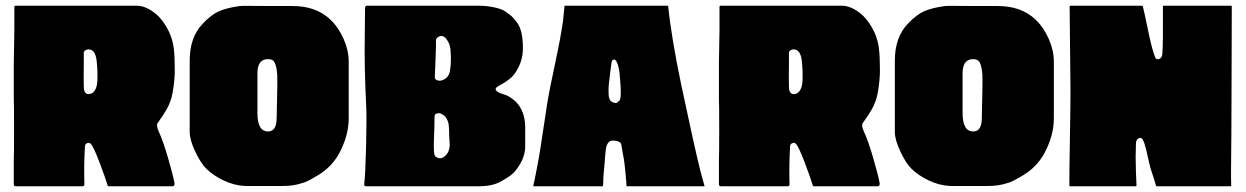

<svg xmlns="http://www.w3.org/2000/svg" viewBox="-20 -649 4342 669"><path d="M533 -191Q548 -159 566 -97Q584 -35 588 -11Q589 -7 587 -3.5Q585 0 582 0H359Q355 0 354 -6Q348 -27 327 -82.5Q306 -138 296 -148Q292 -153 284.5 -150.5Q277 -148 276 -140Q272 -70 274 -10Q275 0 268 0H34Q28 0 28 -9V-93V-94Q29 -107 29 -199Q29 -291 28 -304V-428Q31 -558 30 -624Q30 -629 33 -629H457Q489 -629 525 -599Q552 -575 570 -536Q582 -509 585.5 -480.5Q589 -452 589 -404Q589 -376 584 -341.5Q579 -307 571 -290Q568 -281 561.5 -269.5Q555 -258 549 -249Q543 -240 538 -233Q533 -226 533 -225Q532 -225 532 -224Q522 -215 533 -191ZM319 -363Q321 -399 317 -435Q313 -477 288 -477Q282 -477 277 -473.5Q272 -470 272 -466Q272 -462 272 -456.5Q272 -451 272 -445.5Q272 -440 272 -433Q271 -360 272 -347Q272 -322 288 -321Q293 -321 298 -323Q303 -325 307.5 -330Q312 -335 315 -343.5Q318 -352 319 -363Z M1195 -435Q1195 -409 1195 -335.5Q1195 -262 1195 -236Q1195 -176 1161 -113Q1135 -67 1089 -39Q1067 -26 1053.5 -19Q1040 -12 1016.5 -6.5Q993 -1 966 -1H833Q795 -3 758.5 -20.5Q722 -38 698 -62Q679 -81 660 -121.5Q641 -162 641 -189Q641 -205 641 -306Q641 -407 641 -438Q641 -519 686 -566Q716 -598 743.5 -610Q771 -622 816 -628Q826 -629 852.5 -628.5Q879 -628 929.5 -628Q980 -628 1000 -628Q1082 -628 1132 -580Q1160 -553 1177.5 -513Q1195 -473 1195 -435ZM877 -255Q877 -191 914 -191Q944 -191 944 -238Q944 -255 945.5 -311Q947 -367 946 -388Q944 -415 938 -429Q932 -443 914 -443Q876 -443 877 -391Q877 -343 877 -255Z M1810 -205V-139Q1810 -98 1779 -58Q1774 -51 1767.5 -45Q1761 -39 1754.5 -34.5Q1748 -30 1743 -27Q1738 -24 1731.5 -20.5Q1725 -17 1724 -16Q1695 0 1648 0H1256Q1248 0 1249 -8Q1253 -36 1255.5 -136Q1258 -236 1256 -279Q1249 -416 1251 -526Q1252 -621 1252 -622Q1252 -629 1259 -629H1651Q1675 -629 1701.5 -623.5Q1728 -618 1741 -609Q1755 -599 1761.5 -593.5Q1768 -588 1780 -572.5Q1792 -557 1797 -534.5Q1802 -512 1802 -481Q1802 -432 1773 -392Q1758 -371 1720 -351Q1696 -339 1716 -328Q1720 -325 1728.5 -322.5Q1737 -320 1743.5 -317.5Q1750 -315 1759 -309Q1768 -303 1777 -295Q1810 -261 1810 -205ZM1536 -111Q1542 -118 1544.5 -127.5Q1547 -137 1547 -143.5Q1547 -150 1546 -162.5Q1545 -175 1545 -179Q1545 -180 1545 -189.5Q1545 -199 1544.5 -201.5Q1544 -204 1543.5 -212Q1543 -220 1541.5 -223.5Q1540 -227 1537.5 -233Q1535 -239 1531 -243Q1527 -247 1522 -250Q1514 -256 1505 -254Q1494 -254 1494 -240Q1494 -230 1493.5 -206Q1493 -182 1492 -161.5Q1491 -141 1492 -123.5Q1493 -106 1498 -103Q1518 -89 1536 -111ZM1522 -370Q1533 -374 1539.5 -382Q1546 -390 1548 -403.5Q1550 -417 1550.5 -423.5Q1551 -430 1551 -445Q1551 -446 1551 -453Q1551 -460 1550.5 -462Q1550 -464 1550 -470Q1550 -476 1549.5 -478Q1549 -480 1548 -485.5Q1547 -491 1546 -494Q1545 -497 1543 -501Q1541 -505 1538.5 -508.5Q1536 -512 1533 -516Q1522 -528 1508 -521Q1499 -516 1499 -507Q1500 -490 1495 -379Q1495 -372 1504.5 -369Q1514 -366 1522 -370Z M2420 -55Q2428 -24 2435 0H2163Q2162 -22 2161 -27Q2157 -84 2149 -120Q2148 -125 2146.5 -136Q2145 -147 2143.5 -149.5Q2142 -152 2135.5 -155.5Q2129 -159 2117 -159Q2106 -160 2100 -152.5Q2094 -145 2092 -135Q2090 -125 2088 -100Q2088 -97 2087 -84Q2086 -71 2085.5 -66.5Q2085 -62 2084 -51Q2083 -40 2082.5 -33Q2082 -26 2082 -17Q2082 -8 2081 0H1838Q1845 -32 1852.5 -72Q1860 -112 1864 -139Q1868 -166 1875.5 -214.5Q1883 -263 1886 -284Q1893 -329 1914 -427Q1935 -525 1942 -578Q1945 -604 1947 -629H2308Q2319 -520 2354 -352Q2400 -135 2420 -55ZM2111 -432Q2110 -422 2107 -403Q2103 -371 2101.5 -356.5Q2100 -342 2100.5 -323.5Q2101 -305 2107.5 -298Q2114 -291 2126 -290Q2127 -290 2127 -290Q2129 -290 2131.5 -292.5Q2134 -295 2135 -296Q2143 -298 2143 -323.5Q2143 -349 2141 -367Q2138 -424 2125 -439Q2122 -443 2117 -441Q2112 -439 2111 -432Z M2990 -191Q3005 -159 3023 -97Q3041 -35 3045 -11Q3046 -7 3044 -3.5Q3042 0 3039 0H2816Q2812 0 2811 -6Q2805 -27 2784 -82.5Q2763 -138 2753 -148Q2749 -153 2741.5 -150.5Q2734 -148 2733 -140Q2729 -70 2731 -10Q2732 0 2725 0H2491Q2485 0 2485 -9V-93V-94Q2486 -107 2486 -199Q2486 -291 2485 -304V-428Q2488 -558 2487 -624Q2487 -629 2490 -629H2914Q2946 -629 2982 -599Q3009 -575 3027 -536Q3039 -509 3042.5 -480.5Q3046 -452 3046 -404Q3046 -376 3041 -341.5Q3036 -307 3028 -290Q3025 -281 3018.5 -269.5Q3012 -258 3006 -249Q3000 -240 2995 -233Q2990 -226 2990 -225Q2989 -225 2989 -224Q2979 -215 2990 -191ZM2776 -363Q2778 -399 2774 -435Q2770 -477 2745 -477Q2739 -477 2734 -473.5Q2729 -470 2729 -466Q2729 -462 2729 -456.5Q2729 -451 2729 -445.5Q2729 -440 2729 -433Q2728 -360 2729 -347Q2729 -322 2745 -321Q2750 -321 2755 -323Q2760 -325 2764.5 -330Q2769 -335 2772 -343.5Q2775 -352 2776 -363Z M3652 -435Q3652 -409 3652 -335.5Q3652 -262 3652 -236Q3652 -176 3618 -113Q3592 -67 3546 -39Q3524 -26 3510.5 -19Q3497 -12 3473.5 -6.5Q3450 -1 3423 -1H3290Q3252 -3 3215.5 -20.5Q3179 -38 3155 -62Q3136 -81 3117 -121.5Q3098 -162 3098 -189Q3098 -205 3098 -306Q3098 -407 3098 -438Q3098 -519 3143 -566Q3173 -598 3200.5 -610Q3228 -622 3273 -628Q3283 -629 3309.5 -628.5Q3336 -628 3386.5 -628Q3437 -628 3457 -628Q3539 -628 3589 -580Q3617 -553 3634.5 -513Q3652 -473 3652 -435ZM3334 -255Q3334 -191 3371 -191Q3401 -191 3401 -238Q3401 -255 3402.5 -311Q3404 -367 3403 -388Q3401 -415 3395 -429Q3389 -443 3371 -443Q3333 -443 3334 -391Q3334 -343 3334 -255Z M4271 -286Q4271 -255 4270.5 -180Q4270 -105 4269.5 -64.5Q4269 -24 4270 -3Q4270 0 4268 0H4010Q4008 0 4008 -2Q4000 -30 3993 -50Q3988 -63 3983 -86.5Q3978 -110 3973 -130.5Q3968 -151 3962 -162Q3957 -172 3947.5 -167Q3938 -162 3938 -149Q3937 -119 3937 -102Q3937 -85 3938 -50.5Q3939 -16 3940 -3Q3940 0 3938 0H3708Q3706 0 3706 -3Q3706 -60 3708 -169.5Q3710 -279 3710 -332L3707 -627Q3707 -629 3709 -629H3960Q3961 -629 3962 -627Q3967 -608 3980.5 -542.5Q3994 -477 4004 -452Q4008 -439 4020 -444Q4029 -447 4030 -462Q4033 -492 4032 -626Q4032 -629 4034 -629H4270Q4272 -629 4272 -626Q4272 -625 4272 -624Q4272 -565 4271.5 -452Q4271 -339 4271 -286Z"/></svg>

Font: Cubao Free 
Style: Regular
Weight: 400
Designer: Aaron Amar
Version: Version 001.001